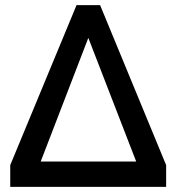

<svg xmlns="http://www.w3.org/2000/svg" viewBox="-20 -730 690 750"><path d="M371 -710 629 -85V0H20V-85L279 -710ZM139 -99H512L325 -582Z"/></svg>

Font: Raleway SemiBold
Style: Regular
Weight: 600
Designer: Matt McInerney, Pablo Impallari, Rodrigo Fuenzalida
Foundry: Matt McInerney, Pablo Impallari, Rodrigo Fuenzalida
Version: Version 4.026